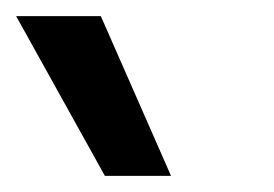

<svg xmlns="http://www.w3.org/2000/svg" viewBox="-20 -830 340 238"><path d="M192 -612H110L0 -810H105Z"/></svg>

Font: Sora
Style: Regular
Weight: 400
Designer: Jonathan Barnbrook, Julián Moncada
Foundry: Barnbrook Fonts
Version: Version 2.000